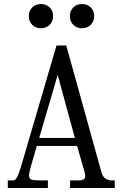

<svg xmlns="http://www.w3.org/2000/svg" viewBox="-20 -939 606 959"><path d="M390.1 -918.9Q416 -918.9 433.1 -901.9Q450.2 -884.8 450.2 -858.9Q450.2 -832 433.1 -814.9Q416 -797.9 390.1 -797.9Q363.3 -797.9 346.2 -814.9Q329.1 -832 329.1 -858.9Q329.1 -884.8 346.2 -901.9Q363.3 -918.9 390.1 -918.9ZM184.1 -918.9Q210.9 -918.9 228 -901.9Q245.1 -884.8 245.1 -858.9Q245.1 -832 228 -814.9Q210.9 -797.9 184.1 -797.9Q158.2 -797.9 141.1 -814.9Q124 -832 124 -858.9Q124 -884.8 141.1 -901.9Q158.2 -918.9 184.1 -918.9ZM175.8 -250H354L268.1 -564.9ZM374 -38.1Q405.8 -38.1 405.8 -59.1Q405.8 -67.4 401.9 -81.1L365.2 -210H164.1L134.8 -109.9Q125 -74.7 125 -62Q125 -47.4 135.5 -42.7Q146 -38.1 172.9 -38.1H219.2V0H19V-38.1H45.9Q55.7 -38.1 64 -51.8Q72.3 -65.4 85 -106.9L262.2 -711.9H311L486.8 -78.1Q493.2 -56.2 506.8 -47.1Q520.5 -38.1 533.2 -38.1H553.2V0H330.1V-38.1Z"/></svg>

Font: New Heterodox Mono
Style: Book
Weight: 400
Designer: Hao Chi Kiang <hello@hckiang.com>, Alexey Kryukov <alexios@thessalonica.org.ru>
Version: Version 0.0.3